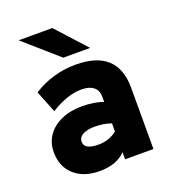

<svg xmlns="http://www.w3.org/2000/svg" viewBox="-135 -834 849 948"><g transform="rotate(-20 289.0 -360.0)"><path d="M228 12Q143.5 12 94.2 -32.8Q45 -77.5 45 -153Q45 -202.5 71.2 -240Q97.5 -277.5 144.2 -298.2Q191 -319 253 -319Q284 -319 314.2 -314.2Q344.5 -309.5 364 -301V-330Q364 -362.5 341.8 -380.2Q319.5 -398 279 -398Q204.5 -398 117 -343L71 -458Q118.5 -489.5 175.8 -506.2Q233 -523 293 -523Q513 -523 513 -322V0H364V-37Q316.5 12 228 12ZM267 -113Q324 -113 364 -147V-189Q325 -203 278 -203Q237.5 -203 214.8 -190.2Q192 -177.5 192 -154Q192 -113 267 -113ZM249 -576 71 -732H248L390 -576Z"/></g></svg>

Font: Overpass Black
Style: Regular
Weight: 900
Designer: Delve Withrington, Dave Bailey, Thomas Jockin
Foundry: Delve Fonts LLC
Version: Version 4.000; ttfautohint (v1.8.3)